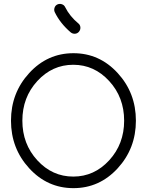

<svg xmlns="http://www.w3.org/2000/svg" viewBox="-20 -946 777 996"><path d="M131.5 -567Q226 -670 361 -670Q496 -670 590.5 -567Q685 -464 685 -320Q685 -176 590.5 -73Q496 30 361 30Q226 30 131.5 -73Q37 -176 37 -320Q37 -464 131.5 -567ZM173.5 -525.5Q96 -441 96 -320Q96 -199 173.5 -114.5Q251 -30 360 -30Q469 -30 546.5 -114.5Q624 -199 624 -320Q624 -441 546.5 -525.5Q469 -610 360 -610Q251 -610 173.5 -525.5ZM387 -824 386 -825Q396 -817 397 -804.5Q398 -792 390 -782Q382 -772 369.5 -771Q357 -770 347 -778Q292 -825 264 -883Q259 -894 263 -906Q267 -918 278 -923Q289 -928 301 -924Q313 -920 318 -909Q342 -861 387 -824Z"/></svg>

Font: Beon
Style: Medium
Weight: 500
Designer: BSozoo
Foundry: BSozoo
Version: Version 001.000